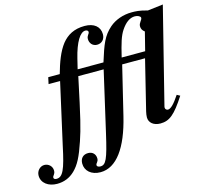

<svg xmlns="http://www.w3.org/2000/svg" viewBox="-294 -845 1272 1192"><g transform="rotate(-15 342.5 -249.5)"><path d="M670 -449H519C540 -537 553 -580 575 -613C601 -652 630 -675 664 -675C682 -675 700 -666 700 -656C700 -641 679 -629 679 -607C679 -591 685 -579 700 -568ZM851 -701 752 -689C701 -704 674 -704 651 -704C596 -704 544 -685 508 -654C454 -607 436 -558 402 -449H236L252 -515C276 -613 310 -669 344 -669C354 -669 362 -664 362 -656C362 -642 346 -637 346 -614C346 -586 365 -565 393 -565C424 -565 444 -588 444 -619C444 -668 407 -698 347 -698C279 -698 234 -672 200 -630C164 -584 141 -520 121 -449H47L38 -407H112C62 -187 30 -44 24 -15C-7 133 -26 174 -66 174C-76 174 -84 170 -84 162C-84 148 -68 145 -68 120C-68 91 -92 71 -118 71C-145 71 -169 95 -169 126C-169 174 -126 205 -70 205C-26 205 12 190 44 159C80 124 103 79 134 -13C161 -94 173 -142 229 -407H392L303 -19C267 139 252 170 217 170C204 170 195 164 195 157C195 142 211 140 211 117C211 89 192 70 164 70C131 70 112 91 112 124C112 170 149 205 209 205C312 205 389 97 435 -93L511 -407H658L579 -86C576 -73 574 -60 574 -49C574 -15 603 9 646 9C705 9 741 -21 809 -126L789 -137C754 -84 731 -62 713 -62C704 -62 696 -70 696 -79C696 -83 696 -84 700 -99Z"/></g></svg>

Font: XITS
Style: Bold Italic
Weight: 700
Italic angle: -16.33°
Designer: MicroPress Inc., with final additions and corrections provided by Coen Hoffman, Elsevier (retired)
Version: Version 1.302